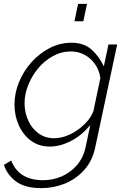

<svg xmlns="http://www.w3.org/2000/svg" viewBox="-49 -750 655 993"><path d="M165 223Q82 223 36 190Q-10 157 -29 103L9 80Q29 132 70.5 157Q112 182 174 182Q224 182 269.5 162.5Q315 143 348.5 104.5Q382 66 394 10L418 -104Q378 -53 321 -22.5Q264 8 209 8Q152 8 111 -22.5Q70 -53 48 -102.5Q26 -152 26 -209Q26 -269 49.5 -326Q73 -383 114 -428.5Q155 -474 208 -501.5Q261 -529 320 -529Q385 -529 424.5 -493.5Q464 -458 488 -407L512 -520H557L444 10Q430 80 387.5 128Q345 176 286.5 199.5Q228 223 165 223ZM231 -35Q262 -35 294 -47Q326 -59 354.5 -79.5Q383 -100 404 -125Q425 -150 434 -175L470 -346Q465 -386 443 -417.5Q421 -449 388.5 -466.5Q356 -484 318 -484Q268 -484 224 -459.5Q180 -435 147.5 -395.5Q115 -356 96.5 -309Q78 -262 78 -217Q78 -168 97 -126.5Q116 -85 150.5 -60Q185 -35 231 -35ZM336 -640 355 -730H401L382 -640Z"/></svg>

Font: Raleway Thin Light
Style: Italic
Weight: 300
Italic angle: -12°
Version: Version 4.026